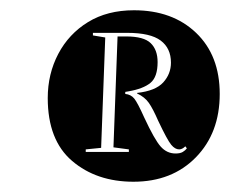

<svg xmlns="http://www.w3.org/2000/svg" viewBox="-20 -766 466 374"><path d="M240 -412Q168 -412 120.5 -452.5Q73 -493 73 -575Q73 -622 93.5 -661Q114 -700 151.5 -723Q189 -746 241 -746Q316 -746 362 -702Q408 -658 408 -583Q408 -507 361.5 -459.5Q315 -412 240 -412ZM322 -467Q331 -467 336 -470Q341 -473 344 -477L341 -481Q335 -475 329 -475Q321 -475 313.5 -484Q306 -493 288 -531Q278 -554 270 -565.5Q262 -577 247 -584V-585Q283 -589 298 -605.5Q313 -622 313 -644Q313 -672 293 -687Q273 -702 228 -702H161V-697L185 -693L177 -478L147 -475V-470H231V-475L201 -479L209 -695H226Q260 -695 273.5 -682Q287 -669 287 -645Q287 -616 273 -604.5Q259 -593 230 -588L224 -587V-583Q235 -582 241.5 -574Q248 -566 261 -537Q281 -494 293 -480.5Q305 -467 322 -467Z"/></svg>

Font: Literata 72pt ExtraLight
Style: Italic
Weight: 200
Italic angle: -2°
Designer: Latin by Veronika Burian and Jose Scaglione. Greek by Irene Vlachou. Cyrillic by Vera Evstafieva
Foundry: TypeTogether
Version: Version 3.002